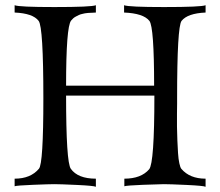

<svg xmlns="http://www.w3.org/2000/svg" viewBox="-20 -713 843 735"><path d="M767 2Q759 -2 694.5 -5Q630 -8 607 -8Q589 -8 527 -5.5Q465 -3 456 0V-29Q520 -29 551 -65Q571 -89 571 -347H233Q233 -93 251 -67Q278 -29 347 -29V2Q339 -2 274.5 -5Q210 -8 188 -8Q169 -8 106.5 -5.5Q44 -3 36 0V-29Q97 -29 129 -67Q146 -86 146 -337Q146 -609 128 -633Q106 -662 36 -665V-693Q53 -686 188 -686Q330 -686 347 -693V-665Q346 -665 338.5 -664.5Q331 -664 328 -664Q325 -664 317 -663.5Q309 -663 305 -662Q301 -661 294 -659.5Q287 -658 282 -655.5Q277 -653 271 -650Q265 -647 260.5 -643Q256 -639 252 -634Q233 -609 233 -385H570Q570 -609 552 -633Q529 -662 455 -665V-693Q473 -686 608 -686Q750 -686 767 -693V-665Q698 -662 675 -633Q658 -610 658 -337Q658 -335 658 -316Q658 -297 657.5 -277Q657 -257 657.5 -228.5Q658 -200 659 -175.5Q660 -151 661.5 -127.5Q663 -104 666.5 -88Q670 -72 674 -67Q706 -29 767 -29Z"/></svg>

Font: GFS Artemisia
Style: Regular
Weight: 400
Designer: Takis Katsoulidis and George D. Matthiopoulos
Foundry: Takis Katsoulidis and George D. Matthiopoulos
Version: Version 1.0